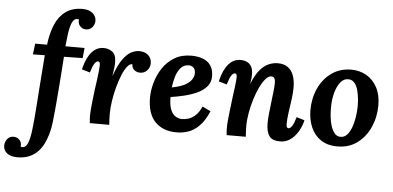

<svg xmlns="http://www.w3.org/2000/svg" viewBox="-177 -889 2640 1290"><g transform="rotate(5 1143.0 -244.5)"><path d="M329 -760Q374 -760 398.5 -739Q423 -718 423 -686Q423 -675 417 -660.5Q411 -646 397.5 -635.5Q384 -625 361 -625Q339 -626 323.5 -643.5Q308 -661 312 -687Q311 -688 307.5 -688.5Q304 -689 299 -689Q282 -689 271 -671Q260 -653 253.5 -624Q247 -595 243.5 -562Q240 -529 237 -500H366L359 -431L233 -429Q230 -386 226 -328.5Q222 -271 217 -208.5Q212 -146 207 -88.5Q202 -31 197 11Q192 57 180.5 97Q169 137 152 169Q135 201 110 224Q85 247 53 259Q21 271 -20 271Q-66 271 -90.5 251.5Q-115 232 -115 199Q-115 187 -109 172Q-103 157 -89 146Q-75 135 -53 136Q-30 137 -15 154.5Q0 172 -4 198Q2 200 9 200Q26 200 37 182Q48 164 54.5 135Q61 106 64.5 73Q68 40 71 11Q75 -32 79 -89.5Q83 -147 87.5 -209.5Q92 -272 96.5 -329Q101 -386 104 -428L24 -427L33 -500H113Q122 -577 146.5 -635.5Q171 -694 216 -727Q261 -760 329 -760Z M445 0Q443 -21 442.5 -29.5Q442 -38 442 -48Q442 -69 444.5 -98.5Q447 -128 451 -162Q455 -196 459 -229Q464 -265 468.5 -297.5Q473 -330 475.5 -355Q478 -380 478 -392Q478 -409 473.5 -413.5Q469 -418 464 -418Q453 -418 441 -401Q429 -384 416 -339L361 -355Q366 -376 375 -403Q384 -430 400 -454.5Q416 -479 439 -495Q462 -511 495 -511Q527 -511 553 -492Q579 -473 579 -420Q579 -404 576.5 -382Q574 -360 569 -331H570Q597 -407 625.5 -445.5Q654 -484 682 -497.5Q710 -511 734 -511Q772 -511 795 -490.5Q818 -470 818 -435Q818 -409 799.5 -388Q781 -367 751 -367Q729 -367 712 -381Q695 -395 696 -419Q679 -421 661.5 -399.5Q644 -378 628.5 -340.5Q613 -303 600.5 -257Q588 -211 580.5 -163Q573 -115 573 -72Q573 -59 574 -35.5Q575 -12 576 0Z M1086 -511Q1130 -511 1164 -498Q1198 -485 1217 -457Q1236 -429 1236 -385Q1236 -344 1211.5 -315.5Q1187 -287 1147.5 -269Q1108 -251 1061 -239.5Q1014 -228 970 -222Q970 -165 983.5 -134.5Q997 -104 1018 -92.5Q1039 -81 1060 -81Q1077 -81 1100.5 -87.5Q1124 -94 1148 -115Q1172 -136 1190 -177L1246 -150Q1218 -85 1183 -50Q1148 -15 1110 -2Q1072 11 1033 11Q941 12 887 -42Q833 -96 833 -207Q833 -255 848 -308Q863 -361 893.5 -407Q924 -453 972 -482Q1020 -511 1086 -511ZM1075 -445Q1041 -445 1020 -421Q999 -397 988 -360.5Q977 -324 973 -287Q1027 -297 1059 -314Q1091 -331 1105.5 -353Q1120 -375 1119 -399Q1118 -424 1104 -434.5Q1090 -445 1075 -445Z M1729 11Q1674 11 1654.5 -19Q1635 -49 1635 -102Q1635 -132 1639 -169.5Q1643 -207 1647.5 -246Q1652 -285 1656 -319.5Q1660 -354 1660 -377Q1660 -392 1657 -401.5Q1654 -411 1648 -415Q1642 -419 1632 -419Q1614 -419 1594.5 -397Q1575 -375 1557 -337.5Q1539 -300 1525 -254.5Q1511 -209 1502.5 -161.5Q1494 -114 1494 -72Q1494 -59 1495 -35.5Q1496 -12 1497 0H1368Q1366 -21 1365.5 -29.5Q1365 -38 1365 -48Q1365 -69 1367.5 -97.5Q1370 -126 1374 -159.5Q1378 -193 1382 -226Q1385 -253 1388.5 -278.5Q1392 -304 1395 -326.5Q1398 -349 1399.5 -366Q1401 -383 1401 -392Q1401 -409 1396.5 -413.5Q1392 -418 1387 -418Q1376 -418 1364 -401Q1352 -384 1339 -339L1284 -355Q1289 -376 1298 -403Q1307 -430 1323 -454.5Q1339 -479 1362 -495Q1385 -511 1418 -511Q1440 -511 1459 -503Q1478 -495 1490 -475.5Q1502 -456 1502 -420Q1502 -401 1500 -389Q1498 -377 1496 -360H1497Q1521 -420 1549.5 -453Q1578 -486 1608.5 -498.5Q1639 -511 1668 -511Q1711 -511 1737 -492Q1763 -473 1775.5 -438.5Q1788 -404 1788 -357Q1788 -321 1782 -277Q1776 -233 1769.5 -189Q1763 -145 1763 -108Q1763 -92 1768 -87Q1773 -82 1778 -82Q1789 -82 1801 -99Q1813 -116 1826 -161L1880 -145Q1876 -124 1864.5 -97Q1853 -70 1834 -45.5Q1815 -21 1789 -5Q1763 11 1729 11Z M2165 -511Q2221 -511 2266.5 -485Q2312 -459 2339 -409Q2366 -359 2366 -288Q2366 -209 2335.5 -140.5Q2305 -72 2249 -30.5Q2193 11 2115 11Q2048 11 2003 -19.5Q1958 -50 1936 -102Q1914 -154 1914 -216Q1914 -296 1944.5 -363Q1975 -430 2031.5 -470.5Q2088 -511 2165 -511ZM2150 -445Q2120 -446 2097.5 -418.5Q2075 -391 2062.5 -345Q2050 -299 2050 -244Q2050 -214 2053.5 -181Q2057 -148 2066.5 -119.5Q2076 -91 2091.5 -73Q2107 -55 2131 -55Q2157 -55 2175 -75Q2193 -95 2204.5 -126.5Q2216 -158 2221.5 -193Q2227 -228 2228 -259Q2229 -286 2226 -318Q2223 -350 2215 -379Q2207 -408 2191 -426.5Q2175 -445 2150 -445Z"/></g></svg>

Font: Lora
Style: Italic
Weight: 400
Italic angle: -3°
Designer: Olga Karpushina, Alexei Vanyashin (Cyrillic)
Foundry: Cyreal
Version: Version 3.008